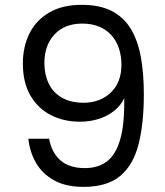

<svg xmlns="http://www.w3.org/2000/svg" viewBox="-20 -757 670 779"><path d="M95 -194.1H179.2Q189.5 -137.7 225.3 -106.4Q261.1 -75 324.2 -75Q377.6 -75 413.4 -101.8Q449.3 -128.5 467.5 -190.7Q485.7 -252.9 484 -358.7Q469.9 -328.3 442.6 -306.8Q415.3 -285.3 379.7 -274.3Q344.2 -263.2 304.8 -263.2Q238.4 -263.2 186 -290.2Q133.6 -317.1 103.2 -369.8Q72.8 -422.4 72.8 -498.9Q72.8 -568.2 99.8 -621.8Q126.7 -675.5 180.1 -706.5Q233.5 -737.4 311.2 -737.4Q384.9 -737.4 433.5 -712.3Q482.1 -687.2 510.6 -640.1Q539.1 -593 551.4 -526.1Q563.6 -459.2 563.6 -374.8Q563.6 -254.5 541.9 -170.5Q520.2 -86.5 467.2 -42.7Q414.2 1.2 318.9 1.2Q247.1 1.2 199.2 -25.4Q151.3 -52.1 125.9 -96.6Q100.5 -141.1 95 -194.1ZM319.9 -340.1Q352.1 -340.1 380.1 -350.6Q408 -361.1 429 -380.9Q450.1 -400.8 461.4 -429.1Q472.7 -457.4 472.7 -493.7Q472.7 -530.5 462.4 -561Q452.2 -591.6 431.9 -614.2Q411.6 -636.9 381.9 -649.1Q352.3 -661.3 313.4 -661.3Q242.6 -661.3 201.3 -617.4Q160.1 -573.4 160.1 -501.1Q160.1 -455.1 177.4 -418.6Q194.7 -382 230.6 -361.1Q266.5 -340.1 319.9 -340.1Z"/></svg>

Font: Poppins Variable
Style: Regular
Weight: 100
Designer: Jonny Pinhorn
Foundry: Indian Type Foundry
Version: Version 6.000